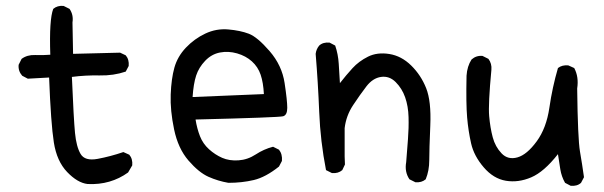

<svg xmlns="http://www.w3.org/2000/svg" viewBox="-20 -620 2040 649"><path d="M276 2Q242 -2 207 -38.5Q172 -75 162 -138.5Q152 -202 146 -358L74 -354L55 -364Q41 -380 43 -401L53 -421Q72 -435 98.5 -434Q125 -433 150 -435Q146 -554 160 -590Q174 -602 195 -600L215 -590Q229 -570 225 -544L227 -438L386 -442L405 -433Q417 -419 415 -397L405 -378Q364 -364 316.5 -365Q269 -366 223 -360Q229 -218 233.5 -171Q238 -124 252.5 -99.5Q267 -75 310 -83Q353 -91 397 -106L417 -97Q429 -83 427 -61L413 -37Q384 -16 349.5 -6Q315 4 276 2Z M752 -2Q717 -8 684.5 -22.5Q652 -37 617 -77.5Q582 -118 568.5 -182.5Q555 -247 557 -300.5Q559 -354 569.5 -391.5Q580 -429 608.5 -459Q637 -489 674 -506.5Q711 -524 751.5 -520.5Q792 -517 821 -506Q850 -495 891.5 -447Q933 -399 942 -339.5Q951 -280 951 -255.5Q951 -231 937 -227Q923 -223 641 -216Q646 -185 656 -159.5Q666 -134 686.5 -115.5Q707 -97 731 -86.5Q755 -76 786 -78Q817 -80 844.5 -98Q872 -116 903 -124L923 -114Q935 -99 933 -76L923 -57Q878 -21 838 -11.5Q798 -2 752 -2ZM872 -302Q870 -341 861 -367.5Q852 -394 831.5 -412.5Q811 -431 781.5 -439.5Q752 -448 723.5 -442.5Q695 -437 673.5 -414.5Q652 -392 643 -364.5Q634 -337 631 -292Z M1384 -4 1364 -14Q1347 -39 1353 -72Q1356 -112 1359 -149.5Q1362 -187 1361 -224Q1360 -261 1349.5 -291Q1339 -321 1317.5 -342.5Q1296 -364 1268 -360Q1240 -356 1218.5 -328Q1197 -300 1173.5 -264.5Q1150 -229 1145 -187V-91L1146 -64L1137 -45Q1123 -33 1102 -35L1082 -45Q1063 -142 1059 -241.5Q1055 -341 1047 -438Q1049 -454 1059 -466Q1072 -478 1094 -476L1113 -466Q1123 -437 1125 -404.5Q1127 -372 1129 -339Q1150 -366 1171.5 -389.5Q1193 -413 1224 -428.5Q1255 -444 1296 -437.5Q1337 -431 1370 -398.5Q1403 -366 1420.5 -322Q1438 -278 1434.5 -196Q1431 -114 1431 -78.5Q1431 -43 1419 -14Q1405 -2 1384 -4Z M1909 8 1890 -2Q1878 -23 1874 -47.5Q1870 -72 1866 -99Q1819 -39 1775.5 -20.5Q1732 -2 1690 -9Q1648 -16 1615 -54.5Q1582 -93 1572.5 -135Q1563 -177 1559 -223Q1555 -269 1557 -364Q1559 -396 1574 -419Q1590 -433 1611 -431L1631 -421Q1643 -405 1641 -384Q1630 -267 1633.5 -227.5Q1637 -188 1645.5 -156Q1654 -124 1675.5 -101.5Q1697 -79 1729 -88Q1761 -97 1794 -142Q1827 -187 1837 -256Q1847 -325 1866 -390Q1880 -401 1901 -399L1921 -390Q1937 -360 1931 -321Q1933 -151 1940.5 -107.5Q1948 -64 1954 -21L1944 -2Q1931 10 1909 8Z"/></svg>

Font: Kosefont JP
Style: Regular
Weight: 400
Designer: Nozomi Seto 瀬戸のぞみ
Version: Version 3.00;June 19, 2020